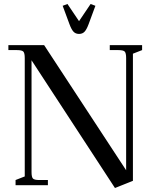

<svg xmlns="http://www.w3.org/2000/svg" viewBox="-20 -928 787 962"><path d="M22 -677V-702H201L612 -75V-637Q612 -662 605 -669.5Q598 -677 573 -677H530V-702H692V-677L646 -659V-22L556 14L138 -626V-66Q138 -41 145 -33.5Q152 -26 177 -26H220V0H58V-26L104 -44V-637Q104 -662 97 -669.5Q90 -677 65 -677ZM294 -899 318 -908 376 -822 434 -908 458 -899 424 -807Q414 -780 403.5 -769Q393 -758 376 -758Q359 -758 348.5 -769Q338 -780 328 -807Z"/></svg>

Font: Dihjauti
Style: Bold
Weight: 700
Designer: T. Christopher White
Version: Version 3.0.0